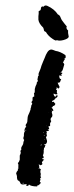

<svg xmlns="http://www.w3.org/2000/svg" viewBox="-20 -658 267 690"><path d="M41 -19V-24L40 -29L38 -34L39 -38L41 -42Q46 -46 44 -51Q44 -52 47 -53Q45 -55 46 -62V-67L44 -72Q49 -76 51 -84V-99Q57 -110 53 -115L54 -117L56 -119Q58 -120 56 -122Q56 -124 56.5 -127Q57 -130 58 -131Q60 -135 61 -136Q64 -140 64 -146Q64 -148 65 -150L67 -155Q62 -160 65 -166L66 -171V-176Q66 -182 69 -185Q67 -190 69 -195Q71 -201 75 -202Q71 -204 73 -211L76 -215L78 -220L79 -232Q79 -234 79.5 -237.5Q80 -241 81 -243L86 -254Q88 -259 90 -265Q89 -266 91 -271L92 -274V-277L93 -280L95 -283Q97 -288 93 -289Q93 -293 97 -297V-306Q97 -310 103 -311Q103 -320 102 -323Q105 -324 105 -330V-338Q107 -348 112 -357Q111 -362 116 -366V-368L115 -371Q114 -374 115 -375L116 -378V-381Q116 -384 119 -386Q118 -390 119 -395Q121 -399 122 -402Q124 -406 126 -412L129 -422L135 -437L141 -451L145 -461L150 -470Q156 -480 165 -480Q168 -480 180 -475Q196 -473 215 -460L216 -456V-452Q216 -449 211 -447L213 -443Q210 -442 209 -439L208 -436L206 -434L208 -432L210 -429Q212 -426 210 -423L208 -416L206 -409Q204 -402 197 -397H203Q205 -395 203 -393L201 -392L200 -390Q202 -388 202 -386Q201 -385 193 -387V-383L194 -378Q196 -373 200 -374L198 -369L196 -364Q194 -360 187 -361Q189 -357 190 -354L192 -350L194 -346Q195 -344 189 -339L187 -342L184 -344Q183 -343 183 -341L184 -338L182 -337L181 -335V-334Q183 -334 184 -335Q185 -334 185 -331L184 -328Q184 -323 187 -320Q180 -317 173 -322Q172 -318 174 -315L177 -311L179 -308Q179 -312 181 -314Q183 -316 187 -315Q188 -311 183 -307L179 -304Q178 -304 177 -302L176 -300L171 -297L169 -296L167 -295V-291Q171 -294 174 -291L176 -288L179 -285Q177 -277 170 -277Q170 -273 165 -271Q171 -267 172 -260H170L168 -259Q165 -256 167 -250L168 -248V-245Q169 -243 167 -238Q161 -233 162 -228V-226L163 -225Q164 -224 164 -222Q162 -219 160 -215V-209Q161 -207 159.5 -205.5Q158 -204 154 -204Q156 -198 157 -194L151 -192L154 -191L156 -189Q154 -187 152 -187H148Q146 -185 147 -184L148 -182L149 -181Q147 -179 147 -177L148 -174Q150 -170 145 -165L147 -159L149 -152Q150 -148 147 -143Q142 -137 138 -140Q138 -139 140 -137L142 -136L144 -135Q140 -132 142 -129Q138 -128 138 -125V-122L137 -118Q138 -106 134 -100L136 -96L137 -93Q137 -88 131 -89Q131 -86 139 -84L135 -81L132 -77Q129 -73 133 -69L130 -66L128 -65L126 -64L120 -67Q118 -66 120 -64L121 -62V-59Q120 -58 121 -56L122 -54V-52L125 -51L127 -50Q125 -46 125 -41Q125 -35 127 -33Q124 -26 128 -19H126L124 -18Q127 -13 123 -6L124 -4Q126 -2 127 -1Q119 10 112 9Q114 9 114 12Q91 12 84 5L82 9Q77 11 76 10Q72 8 77 5Q76 4 71 4L64 5Q54 6 52 -3Q50 -5 49 -8Q44 -8 42 -14ZM118 -587V-600L119 -609V-618Q125 -620 126 -623L127 -626V-629Q129 -637 137 -634Q138 -637 142 -638Q145 -639 150 -637Q175 -626 188 -606Q194 -604 197 -597L199 -592L202 -586Q205 -582 211 -574L215 -569L220 -563Q216 -556 225 -548Q224 -544 225 -537L226 -532L227 -526Q226 -519 208 -514Q192 -510 184 -514Q182 -509 168 -519Q153 -529 145 -543Q139 -545 138 -549L137 -554L135 -559Q120 -573 118 -587ZM131 -138H128Q127 -138 125 -136Q129 -135 131 -138ZM62 1Q62 4 64 2V0L63 -2Q61 0 62 1ZM143 -172H137L138 -171H139Q140 -170 143 -172ZM74 -191H71L72 -190L73 -188Q74 -189 74 -191ZM148 -204 147 -206 146 -207Q146 -206 148 -204ZM168 -260Q166 -262 164 -261Q165 -260 168 -260ZM140 -159V-155Q142 -157 140 -159ZM138 -183H135V-182H138ZM154 -253H157Q156 -254 154 -253ZM204 -422 201 -425Q201 -424 204 -422ZM122 -52H120L117 -51Q120 -50 122 -52ZM49 -14Z"/></svg>

Font: Kom-post
Style: Regular
Weight: 400
Designer: @guaschetti
Foundry: guaschetti
Version: Version 1.00 December 6, 2021, initial release